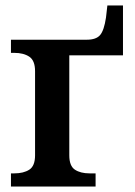

<svg xmlns="http://www.w3.org/2000/svg" viewBox="-20 -681 492 701"><path d="M20 -48H32Q66 -48 87 -61.5Q108 -75 108 -114V-421Q108 -460 87 -474Q66 -488 32 -488H20V-536H297Q331 -536 345.5 -553Q360 -570 367 -617L372 -661H429V-479H233V-114Q233 -75 253.5 -61.5Q274 -48 307 -48H329V0H20Z"/></svg>

Font: Noto Serif SemiBold
Style: Regular
Weight: 600
Designer: Monotype Design Team
Foundry: Monotype Imaging Inc.
Version: Version 1.001